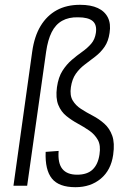

<svg xmlns="http://www.w3.org/2000/svg" viewBox="-20 -773 526 799"><path d="M294 6Q225 6 196 -30Q167 -66 170 -141L224 -145Q220 -94 239.5 -70Q259 -46 301 -46Q343 -46 365.5 -67.5Q388 -89 394 -130Q400 -168 387 -191Q374 -214 351.5 -229.5Q329 -245 304 -258.5Q279 -272 256.5 -290Q234 -308 222.5 -336.5Q211 -365 217 -410Q223 -452 240 -478.5Q257 -505 278.5 -523.5Q300 -542 322 -557.5Q344 -573 359.5 -591Q375 -609 379 -636Q384 -670 365.5 -685.5Q347 -701 305 -701Q266 -702 238.5 -686.5Q211 -671 195 -639Q179 -607 172 -558L93 0H36L114 -558Q123 -622 149 -665Q175 -708 216 -730.5Q257 -753 313 -753Q358 -753 387 -739.5Q416 -726 429 -700Q442 -674 436 -636Q431 -601 415 -578Q399 -555 377 -538Q355 -521 333 -504.5Q311 -488 295.5 -466Q280 -444 275 -410Q270 -376 282.5 -355Q295 -334 317.5 -319.5Q340 -305 366 -291.5Q392 -278 414 -258.5Q436 -239 447 -208.5Q458 -178 451 -129Q442 -65 399.5 -29.5Q357 6 294 6Z"/></svg>

Font: Pathway Extreme Condensed Thin
Style: Italic
Weight: 250
Width: 3
Italic angle: -8°
Version: Version 1.001;gftools[0.9.26]